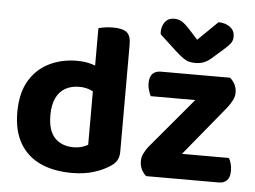

<svg xmlns="http://www.w3.org/2000/svg" viewBox="-52 -792 1159 873"><g transform="rotate(5 527.5 -355.5)"><path d="M369 -119V-420H517V-100Q517 -76 507 -59.5Q497 -43 475 -30Q448 -12 405 1.5Q362 15 306 15Q222 15 161.5 -13Q101 -41 68 -97.5Q35 -154 35 -238Q35 -326 68.5 -382.5Q102 -439 159 -467Q216 -495 285 -495Q321 -495 349 -487Q377 -479 395 -468V-346Q381 -358 358 -368Q335 -378 305 -378Q270 -378 243 -363Q216 -348 201 -317Q186 -286 186 -238Q186 -168 217.5 -135Q249 -102 303 -102Q325 -102 342 -107.5Q359 -113 369 -119ZM517 -391 369 -390V-651Q378 -654 396 -657Q414 -660 435 -660Q479 -660 498 -645Q517 -630 517 -590ZM703 0H644Q630 -12 622 -29Q614 -46 614 -66Q614 -84 622.5 -101.5Q631 -119 643 -134L933 -479H985Q999 -467 1007.5 -450.5Q1016 -434 1016 -413Q1016 -395 1007 -378Q998 -361 986 -345ZM955 -479V-364H633Q628 -374 623 -389.5Q618 -405 618 -421Q618 -452 632 -465.5Q646 -479 669 -479ZM685 0V-115H1011Q1017 -107 1021.5 -91.5Q1026 -76 1026 -58Q1026 -28 1012.5 -14Q999 0 976 0ZM781 -682 821 -638 911 -726Q945 -725 965 -709Q985 -693 985 -667Q985 -648 975 -635Q965 -622 943 -603L894 -560Q877 -545 859.5 -538.5Q842 -532 823 -532Q807 -532 794 -535Q781 -538 766.5 -548Q752 -558 731 -577L654 -648Q651 -664 656 -682Q661 -700 674 -712Q687 -724 709 -724Q727 -724 742 -716Q757 -708 781 -682Z"/></g></svg>

Font: Baloo Bhaijaan 2
Style: Bold
Weight: 700
Designer: Sanskriti Dholi, Noopur Datye and Ek Type
Foundry: Ek Type
Version: Version 1.701